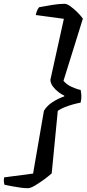

<svg xmlns="http://www.w3.org/2000/svg" viewBox="-71 -822 457 1010"><path d="M75 168Q58 168 36.5 165Q15 162 -6.5 158Q-28 154 -47 150Q-49 146 -50.5 135Q-52 124 -49 111L103 91L160 -239Q176 -266 205.5 -285Q235 -304 267 -315V-319Q255 -324 238 -336.5Q221 -349 208 -366Q195 -383 194 -402L265 -723L117 -743Q121 -761 126 -770.5Q131 -780 135 -784Q165 -790 203 -796Q241 -802 268 -802Q281 -802 298.5 -789.5Q316 -777 334.5 -759Q353 -741 365 -724L263 -397Q279 -377 307 -364.5Q335 -352 353 -349Q356 -337 357 -320Q358 -303 353 -282Q335 -279 312 -272.5Q289 -266 268 -257.5Q247 -249 233 -239L201 90Q182 107 157 125Q132 143 110.5 155.5Q89 168 75 168Z"/></svg>

Font: Texturina 12pt SemiBold
Style: Italic
Weight: 600
Italic angle: -11°
Version: Version 1.002